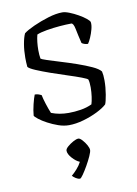

<svg xmlns="http://www.w3.org/2000/svg" viewBox="-84 -556 610 855"><g transform="rotate(-10 220.5 -128.5)"><path d="M201 0Q178 0 153.5 -8.5Q129 -17 106.5 -29Q84 -41 69.5 -52.5Q55 -64 53 -69Q55 -93 61.5 -119.5Q68 -146 74 -161Q85 -161 92.5 -158Q100 -155 104 -153Q107 -137 115 -112Q123 -87 131 -68Q166 -54 209 -54Q236 -54 264 -58.5Q292 -63 315 -74Q319 -86 322 -107Q325 -128 325 -149Q325 -172 321 -185Q319 -189 294 -198.5Q269 -208 233 -219.5Q197 -231 160 -244Q123 -257 96 -268.5Q69 -280 63 -288Q61 -309 61 -329Q61 -362 66 -391Q71 -420 79 -437Q94 -449 126 -463.5Q158 -478 194 -489Q230 -500 258 -500Q271 -500 290 -492.5Q309 -485 328.5 -474Q348 -463 361.5 -452Q375 -441 376 -435Q378 -422 373 -403Q368 -384 360.5 -367Q353 -350 347 -342Q338 -342 330 -345Q322 -348 319 -351Q310 -388 304.5 -416Q299 -444 289 -444Q267 -444 236.5 -441.5Q206 -439 177 -434Q148 -429 132 -422Q128 -407 126 -389Q124 -371 124 -353Q124 -332 127 -314Q130 -311 154 -303Q178 -295 213 -284.5Q248 -274 284 -261.5Q320 -249 348.5 -236Q377 -223 387 -210Q391 -194 391 -169Q391 -138 385.5 -105.5Q380 -73 375 -63Q360 -49 331 -34.5Q302 -20 267 -10Q232 0 201 0ZM208 243Q199 243 189 236.5Q179 230 174 224Q185 215 198.5 200Q212 185 220 169Q203 162 186.5 143.5Q170 125 170 110Q170 102 181.5 92Q193 82 207.5 74Q222 66 231 66Q238 66 248.5 77.5Q259 89 266.5 102.5Q274 116 274 125Q274 133 265.5 152Q257 171 245 192Q233 213 222.5 228Q212 243 208 243Z"/></g></svg>

Font: Texturina 72pt ExtraLight
Style: Regular
Weight: 200
Designer: Guillermo Torres Carreño
Foundry: Omnibus-Type
Version: Version 1.002; ttfautohint (v1.8.3)